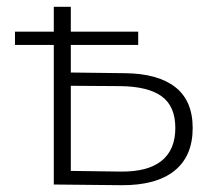

<svg xmlns="http://www.w3.org/2000/svg" viewBox="-20 -542 622 564"><path d="M138 0V-522H188V-329L347 -327Q444 -326 495 -286Q546 -246 546 -166Q546 -83 492 -40Q438 3 335 2ZM334 -38Q414 -37 454.5 -69.5Q495 -102 495 -166Q495 -230 455 -259Q415 -288 334 -289L188 -290V-40ZM24 -410V-449H386V-410Z"/></svg>

Font: MOST Montserrat Light
Style: Regular
Weight: 300
Designer: Julieta Ulanovsky
Foundry: Julieta Ulanovsky
Version: Version 8.000;March 11, 2024;FontCreator 15.0.0.2926 64-bit